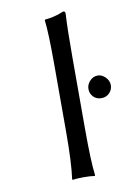

<svg xmlns="http://www.w3.org/2000/svg" viewBox="-81 -750 550 804"><g transform="rotate(-10 194.0 -347.5)"><path d="M340.8 -409.2Q358.4 -409.2 373.3 -394.3Q388.2 -379.4 388.2 -359.9Q388.2 -340.8 374.5 -326.9Q360.8 -313 340.8 -313Q319.3 -313 306.2 -326.9Q293 -340.8 293 -359.9Q293 -378.9 307.1 -394Q321.3 -409.2 340.8 -409.2ZM169.9 -201.2V-481Q169.9 -624.5 163.1 -674.8L165 -678.2Q183.1 -679.7 198.2 -683.1Q213.4 -686.5 220.7 -689Q228 -691.4 245.1 -698.2Q253.9 -698.2 253.9 -688Q250 -625 250 -499V-200.2Q250 -57.1 257.8 0L255.9 2.9Q237.3 0 209 0Q180.7 0 162.1 2.9L160.2 0Q169.9 -67.9 169.9 -201.2Z"/></g></svg>

Font: Linear Smooth
Style: Regular
Weight: 400
Designer: Philipp H. Poll, Flanker
Foundry: Philipp H. Poll, reworked by Flanker
Version: Version 1.061 | FøM Fix